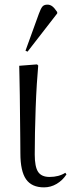

<svg xmlns="http://www.w3.org/2000/svg" viewBox="-20 -795 307 829"><path d="M170 14Q117 14 92.5 -21Q68 -56 68 -133Q68 -156 67.5 -198Q67 -240 66.5 -289Q66 -338 65.5 -384.5Q65 -431 64 -465Q63 -499 63 -511L140 -517L145 -512Q142 -480 139 -432Q136 -384 134 -329.5Q132 -275 131 -222Q130 -169 130 -128Q130 -75 144.5 -53Q159 -31 194 -31Q234 -31 262 -49L267 -42Q250 -16 224.5 -1Q199 14 170 14ZM99 -572 90 -576 148 -736Q156 -758 163 -766.5Q170 -775 185 -775Q196 -775 205.5 -768Q215 -761 227 -743V-737Z"/></svg>

Font: Literata 72pt Light
Style: Regular
Weight: 300
Designer: Latin by Veronika Burian and Jose Scaglione. Greek by Irene Vlachou. Cyrillic by Vera Evstafieva.
Foundry: TypeTogether
Version: Version 3.002